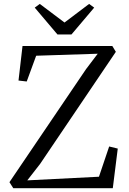

<svg xmlns="http://www.w3.org/2000/svg" viewBox="-20 -986 676 1006"><path d="M49.5 0 29.5 -31.5 431 -624 492 -704.5 169.5 -694 120 -559 77 -564 98 -745H568.5L587 -714.5L190 -127L123 -41L498.5 -60L552 -218.5L597 -207.5L571 0ZM281 -805.5 162 -946 188.5 -965.5 318 -868 447 -965.5 473.5 -946 354.5 -805.5Z"/></svg>

Font: Merriweather 60pt Light
Style: Regular
Weight: 300
Version: Version 2.100